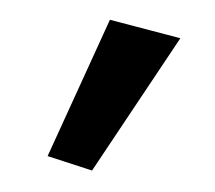

<svg xmlns="http://www.w3.org/2000/svg" viewBox="-32 -828 369 329"><g transform="rotate(5 152.0 -664.0)"><path d="M137 -534 268 -773 145 -794 59 -552Z"/></g></svg>

Font: Cheyenne Sans
Style: Bold Italic
Weight: 700
Italic angle: -8.13011°
Designer: The Public Sans project authors (U.S. Web Design System), Libre Franklin designed by Pablo Impallari and Rodrigo Fuenzal
Foundry: The Cheyenne Sans Project Authors
Version: Version 2.007